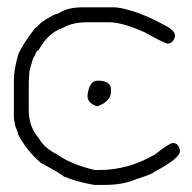

<svg xmlns="http://www.w3.org/2000/svg" viewBox="-20 -509 528 528"><path d="M205.6 -488.8H293.5Q310.5 -488.8 342.3 -479Q377.4 -469.7 439.9 -436Q461.4 -423.3 461.4 -410.6Q458 -389.2 439.9 -389.2Q426.3 -393.1 377.4 -420.4Q315.9 -447.8 279.8 -447.8H221.2Q178.2 -447.8 152.8 -432.1Q113.3 -419.9 86.4 -371.6Q81.1 -371.6 74.7 -354Q71.3 -354 61 -313Q59.1 -291.5 59.1 -275.9V-205.6Q59.1 -160.6 86.4 -129.4Q102.5 -101.1 137.2 -84.5Q174.3 -57.1 240.7 -41.5H254.4Q332.5 -41.5 406.7 -84.5Q445.8 -115.7 455.6 -115.7Q471.2 -115.7 475.1 -94.2Q475.1 -73.2 402.8 -35.6Q402.8 -31.7 354 -16.1Q318.4 -0.5 268.1 -0.5H238.8Q189.5 -9.3 154.8 -23.9Q151.4 -29.3 92.3 -61Q53.2 -94.7 29.8 -139.2Q29.8 -144 22 -162.6Q18.1 -180.2 18.1 -188V-289.6Q18.1 -316.4 29.8 -357.9Q38.6 -382.3 76.7 -432.1Q79.6 -432.1 94.2 -447.8Q128.9 -471.2 139.2 -471.2Q164.1 -488.8 205.6 -488.8ZM248 -287.1H255.9Q285.2 -283.7 285.2 -263.7V-257.8Q285.2 -230 248 -216.8H246.1Q220.7 -226.1 220.7 -244.1V-248Q226.1 -287.1 248 -287.1Z"/></svg>

Font: CEF Fonts CJK
Style: Regular
Weight: 400
Designer: PartyBoss (派对大魔王)
Version: Release 2.25